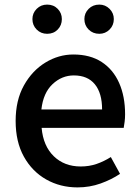

<svg xmlns="http://www.w3.org/2000/svg" viewBox="-20 -801 606 835"><path d="M317 14Q242 14 181 -20.5Q120 -55 84 -119.5Q48 -184 48 -275Q48 -365 84 -429.5Q120 -494 177.5 -529Q235 -564 299 -564Q372 -564 422 -531.5Q472 -499 498 -440.5Q524 -382 524 -304Q524 -287 522 -271.5Q520 -256 518 -245H161Q168 -166 214 -121.5Q260 -77 331 -77Q368 -77 400 -88Q432 -99 462 -118L502 -45Q465 -20 417.5 -3Q370 14 317 14ZM160 -325H424Q424 -396 392.5 -434.5Q361 -473 301 -473Q249 -473 208.5 -435Q168 -397 160 -325ZM185 -654Q158 -654 139.5 -672.5Q121 -691 121 -718Q121 -744 139.5 -762.5Q158 -781 185 -781Q213 -781 231 -762.5Q249 -744 249 -718Q249 -691 231 -672.5Q213 -654 185 -654ZM412 -654Q384 -654 365.5 -672.5Q347 -691 347 -718Q347 -744 365.5 -762.5Q384 -781 412 -781Q438 -781 456.5 -762.5Q475 -744 475 -718Q475 -691 456.5 -672.5Q438 -654 412 -654Z"/></svg>

Font: Source Han Sans TC Medium
Style: Regular
Weight: 500
Designer: Ryoko NISHIZUKA Ë•øÂ°öÊ∂ºÂ≠ê (kana, bopomofo & ideographs); Paul D. Hunt (Latin, Greek & Cyrillic); Sandoll Communicatio
Foundry: Adobe
Version: Version 2.004;hotconv 1.0.118;makeotfexe 2.5.65603